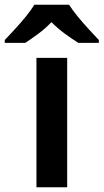

<svg xmlns="http://www.w3.org/2000/svg" viewBox="-73 -786 435 806"><path d="M209 0H80V-543H209ZM217 -766Q231 -744 253.5 -716.5Q276 -689 300 -663Q324 -637 342 -618V-606H256Q230 -622 200 -644Q170 -666 143 -693Q117 -666 88 -644.5Q59 -623 33 -606H-53V-618Q-34 -638 -10.5 -663.5Q13 -689 35.5 -716.5Q58 -744 71 -766Z"/></svg>

Font: Noto Sans Kawi SemiBold
Style: Regular
Weight: 600
Designer: Fadhl Haqq
Version: Version 1.000